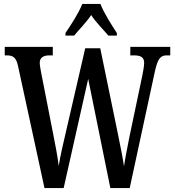

<svg xmlns="http://www.w3.org/2000/svg" viewBox="-20 -951 883 971"><path d="M311 -784V-771H355C381 -803 417 -838 441 -875C465 -838 503 -801 528 -771H571V-784C546 -822 505 -886 488 -931H396C379 -886 337 -822 311 -784ZM71 -618 205 0H302L426 -552L538 0H636L764 -593C779 -659 794 -671 825 -671H841V-714H639V-671H657C692 -671 709 -661 709 -633C709 -619 704 -588 700 -570L635 -261C623 -199 614 -157 607 -110C600 -160 588 -214 575 -280L487 -707H411L315 -291C299 -222 285 -164 277 -112C271 -159 261 -215 249 -273L188 -584C185 -600 181 -621 181 -634C181 -657 197 -671 229 -671H247V-714H4V-671H14C46 -671 62 -660 71 -618Z"/></svg>

Font: Noto Serif Khmer ExtraCondensed Medium
Style: Regular
Weight: 500
Width: 2
Designer: Danh Hong and the Monotype Design Team
Foundry: Monotype Imaging Inc.
Version: Version 2.004